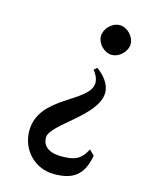

<svg xmlns="http://www.w3.org/2000/svg" viewBox="-106 -530 624 816"><g transform="rotate(15 206.0 -122.0)"><path d="M63 69C63 153 127 220 212 220C298 220 339 187 355 101L333 79C306 131 277 139 221 139C181 139 139 125 139 78C139 20 333 -68 333 -170C333 -209 303 -243 273 -264L260 -252C272 -238 282 -219 282 -200C282 -112 63 -87 63 69ZM253 -398C253 -366 284 -333 318 -333C352 -333 384 -366 384 -398C384 -430 353 -464 319 -464C285 -464 253 -431 253 -398Z"/></g></svg>

Font: KpRoman
Style: SemiboldItalic
Weight: 600
Italic angle: -11°
Version: Version 0.66